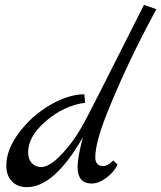

<svg xmlns="http://www.w3.org/2000/svg" viewBox="-20 -759 665 792"><path d="M574 -739 625 -721 611 -695Q501 -490 424 -298Q373 -172 373 -109Q373 -93 381 -83.5Q389 -74 406.5 -74Q424 -74 447 -97L465 -80Q452 -51 420 -26.5Q388 -2 358 -2Q300 -2 300 -70Q300 -110 322 -193Q204 13 91 13Q52 13 29 -11Q6 -35 6 -76Q6 -141 58 -211Q110 -281 186 -325.5Q262 -370 328 -370L331 -335Q245 -324 170.5 -260.5Q96 -197 96 -131Q96 -103 111 -86.5Q126 -70 150 -70Q199 -70 278 -175Q307 -213 344.5 -286Q382 -359 404.5 -403.5Q427 -448 448.5 -490.5Q470 -533 505 -602.5Q540 -672 574 -739Z"/></svg>

Font: Marck Script
Style: Regular
Weight: 400
Designer: Denis Masharov, Marck Fogel
Foundry: Denis Masharov
Version: Version 1.002